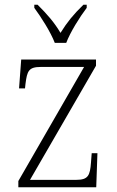

<svg xmlns="http://www.w3.org/2000/svg" viewBox="-20 -786 493 806"><path d="M210 -606H258C275 -651 315 -715 344 -753V-766H330C287 -724 262 -693 234 -648C207 -693 180 -724 138 -766H124V-753C152 -715 193 -651 210 -606ZM57 0H384L389 -143H365L362 -104C358 -49 350 -31 300 -31H106L383 -510V-536H69L60 -415H85L87 -434C94 -488 100 -505 152 -505H333L57 -26Z"/></svg>

Font: Noto Serif Bengali SemiCondensed ExtraLight
Style: Regular
Weight: 200
Width: 4
Designer: Juan Bruce, Universal Thirst, Indian Type Foundry and the Monotype Design Team.
Foundry: Monotype Imaging Inc.
Version: Version 2.003